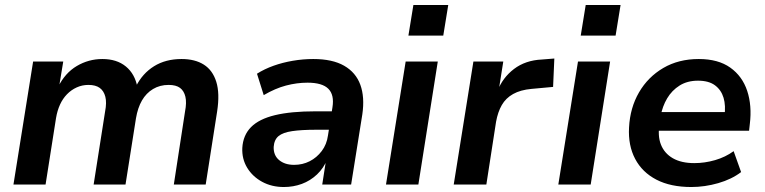

<svg xmlns="http://www.w3.org/2000/svg" viewBox="-20 -741 3073 771"><path d="M34 0 113 -494H234L217 -391H213Q241 -448 288.5 -476Q336 -504 391 -504Q449 -504 485.5 -474Q522 -444 532 -390L526 -394Q552 -446 598.5 -475Q645 -504 709 -504Q763 -504 798.5 -481.5Q834 -459 848.5 -412.5Q863 -366 852 -294L806 0H678L723 -293Q730 -329 724.5 -352.5Q719 -376 703 -388Q687 -400 657 -400Q622 -400 594.5 -383.5Q567 -367 550 -337.5Q533 -308 526 -266L484 0H356L402 -293Q409 -329 403 -352.5Q397 -376 380.5 -388Q364 -400 335 -400Q310 -400 288 -390Q266 -380 249 -362.5Q232 -345 221 -321Q210 -297 205 -267L163 0Z M1120 10Q1071 10 1032.5 -11Q994 -32 972.5 -67.5Q951 -103 953 -147Q956 -198 988 -230.5Q1020 -263 1084 -278.5Q1148 -294 1247 -294H1326L1315 -220H1250Q1191 -220 1153.5 -214.5Q1116 -209 1098.5 -194.5Q1081 -180 1079 -151Q1078 -117 1101 -98Q1124 -79 1161 -79Q1195 -79 1223.5 -93.5Q1252 -108 1272 -134.5Q1292 -161 1297 -197L1315 -310Q1323 -360 1298.5 -384.5Q1274 -409 1215 -409Q1172 -409 1128.5 -397.5Q1085 -386 1039 -359L1012 -445Q1042 -464 1078.5 -477Q1115 -490 1156 -497Q1197 -504 1238 -504Q1315 -504 1362 -477Q1409 -450 1427 -400.5Q1445 -351 1435 -282L1390 0H1274L1290 -103H1295Q1280 -66 1253 -40.5Q1226 -15 1192 -2.5Q1158 10 1120 10Z M1620 -598 1640 -721H1780L1760 -598ZM1530 0 1609 -494H1738L1660 0Z M1802 0 1881 -494H2001L1982 -374H1977Q1998 -429 2044 -464Q2090 -499 2156 -502L2206 -506L2201 -392L2114 -384Q2070 -380 2040.5 -363.5Q2011 -347 1995 -319Q1979 -291 1972 -252L1933 0Z M2312 -598 2332 -721H2472L2452 -598ZM2222 0 2301 -494H2430L2352 0Z M2756 10Q2673 10 2616 -19.5Q2559 -49 2530.5 -103Q2502 -157 2506 -229Q2510 -308 2546 -370Q2582 -432 2643.5 -468Q2705 -504 2786 -504Q2864 -504 2912.5 -469.5Q2961 -435 2980.5 -376Q3000 -317 2991 -243L2988 -216H2606L2617 -291H2906L2889 -274Q2895 -317 2885.5 -348.5Q2876 -380 2851 -398.5Q2826 -417 2783 -417Q2740 -417 2709 -397.5Q2678 -378 2659 -346Q2640 -314 2633 -275L2629 -247Q2620 -196 2634 -160.5Q2648 -125 2682 -105.5Q2716 -86 2768 -86Q2810 -86 2851.5 -98Q2893 -110 2926 -134L2956 -50Q2918 -21 2864 -5.5Q2810 10 2756 10Z"/></svg>

Font: Nunito Sans 10pt
Style: Bold Italic
Weight: 700
Italic angle: -9°
Designer: Vernon Adams
Foundry: Vernon Adams
Version: Version 3.101;gftools[0.9.27]